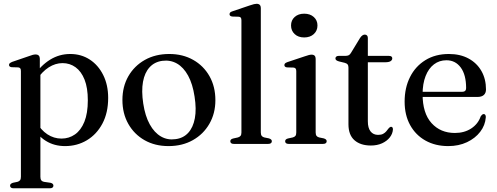

<svg xmlns="http://www.w3.org/2000/svg" viewBox="-20 -757 2612 1010"><path d="M189.5 -448.5V-385.5L192.5 -377.5V173Q192.5 185 197 191.2Q201.5 197.5 211 199.5L245.5 204.5Q253.5 206.5 257.2 210.2Q261 214 261 219.5Q261 226 256.2 229.8Q251.5 233.5 241.5 233.5H51.5Q42 233.5 37.5 229.8Q33 226 33 219.5Q33 214 36.8 210.5Q40.5 207 48 204.5L72 199.5Q81 197 85.5 191Q90 185 90 173V-383Q90 -393 86.8 -397.2Q83.5 -401.5 76 -402.5L41 -403.5Q34 -404.5 30.8 -407.5Q27.5 -410.5 27.5 -415.5Q27.5 -421 31.2 -424.2Q35 -427.5 44 -431.5L131.5 -461.5Q144.5 -466.5 152.5 -468.5Q160.5 -470.5 167 -470.5Q178.5 -470.5 184 -464.5Q189.5 -458.5 189.5 -448.5ZM171.5 -335.5 157.5 -357.5Q195 -413 243.5 -443Q292 -473 349.5 -473Q407 -473 452 -443.8Q497 -414.5 523 -362.2Q549 -310 549 -242Q549 -164 518.8 -107Q488.5 -50 437 -19.2Q385.5 11.5 322.5 11.5Q265 11.5 221 -16Q177 -43.5 149.5 -95.5L171 -116Q195 -73 229.2 -50.5Q263.5 -28 303.5 -28Q343 -28 374.2 -49.8Q405.5 -71.5 423.8 -116.2Q442 -161 442 -229.5Q442 -295 424.8 -338.2Q407.5 -381.5 377.5 -403.2Q347.5 -425 309 -425Q271.5 -425 236.5 -402.8Q201.5 -380.5 171.5 -335.5Z M870.5 -473Q941.5 -473 996.2 -442Q1051 -411 1082 -356.2Q1113 -301.5 1113 -230Q1113 -160.5 1081.5 -105.8Q1050 -51 994.5 -19.8Q939 11.5 866.5 11.5Q795 11.5 740.5 -19.5Q686 -50.5 655 -105.2Q624 -160 624 -231Q624 -301.5 655.2 -356Q686.5 -410.5 742 -441.8Q797.5 -473 870.5 -473ZM903 -25Q944 -30 970 -58.2Q996 -86.5 1005 -134.8Q1014 -183 1003.5 -249Q993.5 -315.5 969.5 -359.2Q945.5 -403 910.8 -422.8Q876 -442.5 834 -437Q793 -431.5 767 -403.2Q741 -375 732.2 -326.8Q723.5 -278.5 733.5 -212.5Q743.5 -146.5 767.8 -102.8Q792 -59 826.8 -39Q861.5 -19 903 -25Z M1352 -715.5V-60.5Q1352 -48.5 1356.8 -42.2Q1361.5 -36 1370.5 -34L1395 -29Q1402.5 -26.5 1406.2 -23Q1410 -19.5 1410 -14Q1410 -7.5 1405.2 -3.8Q1400.5 0 1391 0H1210Q1200.5 0 1196 -3.8Q1191.5 -7.5 1191.5 -14Q1191.5 -19 1195 -22.8Q1198.5 -26.5 1206.5 -28.5L1231.5 -34Q1240.5 -36.5 1245.2 -42.2Q1250 -48 1250 -60V-650Q1250 -659.5 1246.8 -664Q1243.5 -668.5 1236 -669L1201 -670Q1193.5 -671.5 1190.5 -674.5Q1187.5 -677.5 1187.5 -682Q1187.5 -688 1191 -691.5Q1194.5 -695 1204 -698L1294 -728.5Q1308 -733.5 1316.2 -735.2Q1324.5 -737 1330 -737Q1341 -737 1346.5 -731.2Q1352 -725.5 1352 -715.5Z M1640.5 -447.5V-60.5Q1640.5 -48.5 1645.2 -42.2Q1650 -36 1659 -34L1683.5 -29Q1691 -26.5 1694.8 -23Q1698.5 -19.5 1698.5 -14Q1698.5 -7.5 1693.8 -3.8Q1689 0 1679.5 0H1498.5Q1489 0 1484.5 -3.8Q1480 -7.5 1480 -14Q1480 -19 1483.5 -22.8Q1487 -26.5 1494.5 -28.5L1520 -34Q1529.5 -36.5 1534 -42.2Q1538.5 -48 1538.5 -60V-382.5Q1538.5 -392 1535.2 -396.2Q1532 -400.5 1524.5 -401.5L1489.5 -402.5Q1482 -403.5 1479 -406.8Q1476 -410 1476 -414.5Q1476 -420 1479.5 -423.5Q1483 -427 1492.5 -430.5L1582.5 -460.5Q1596.5 -465.5 1604.8 -467.5Q1613 -469.5 1618.5 -469.5Q1630 -469.5 1635.2 -463.8Q1640.5 -458 1640.5 -447.5ZM1580 -560Q1549 -560 1530 -577.8Q1511 -595.5 1511 -623Q1511 -650.5 1530.2 -667.8Q1549.5 -685 1580 -685Q1611.5 -685 1630.8 -667.5Q1650 -650 1650 -623Q1650 -595.5 1630.8 -577.8Q1611.5 -560 1580 -560Z M1793.5 -426.5 1763 -434Q1752.5 -437 1748.5 -440.8Q1744.5 -444.5 1744.5 -449.5Q1744.5 -456 1749.2 -459.5Q1754 -463 1761.5 -463H1796Q1807.5 -463 1814.5 -466.5Q1821.5 -470 1827 -480L1873.5 -556.5Q1879.5 -566 1886 -570.5Q1892.5 -575 1899 -575Q1906.5 -575 1910.8 -570.2Q1915 -565.5 1915 -557.5V-119Q1915 -84 1929.2 -65.8Q1943.5 -47.5 1969 -47.5Q1985.5 -47.5 1995.5 -53Q2005.5 -58.5 2011.8 -66Q2018 -73.5 2023.2 -80.5Q2028.5 -87.5 2035.5 -90Q2041 -90.5 2044 -87.2Q2047 -84 2047 -76Q2045.5 -53.5 2030.5 -34.2Q2015.5 -15 1989.8 -3.2Q1964 8.5 1931 8.5Q1876.5 8.5 1844.8 -19.2Q1813 -47 1813 -103.5V-401.5Q1813 -412.5 1808.8 -418Q1804.5 -423.5 1793.5 -426.5ZM1871 -429.5 1871.5 -463H2026Q2034.5 -463 2039 -459.8Q2043.5 -456.5 2043.5 -450Q2043.5 -441 2034.5 -435.2Q2025.5 -429.5 2006.5 -429.5Z M2536.5 -286.5Q2536.5 -267.5 2525 -257.2Q2513.5 -247 2491.5 -247H2174V-274H2410.5Q2432 -274 2432 -293.5Q2432 -363.5 2403.8 -401.8Q2375.5 -440 2328.5 -440Q2291 -440 2262.8 -418.5Q2234.5 -397 2218.8 -356.8Q2203 -316.5 2203 -261.5Q2203 -161.5 2250 -109.5Q2297 -57.5 2373 -57.5Q2422.5 -57.5 2458.8 -81.2Q2495 -105 2508.5 -144.5Q2513.5 -151.5 2517 -154.2Q2520.5 -157 2525 -157Q2530.5 -157 2533.2 -152Q2536 -147 2535.5 -140Q2532.5 -98 2506.2 -63.8Q2480 -29.5 2436.5 -9Q2393 11.5 2338 11.5Q2270 11.5 2218.2 -17.5Q2166.5 -46.5 2137.5 -99Q2108.5 -151.5 2108.5 -222.5Q2108.5 -295 2136.8 -351.5Q2165 -408 2217.5 -440.5Q2270 -473 2341.5 -473Q2401 -473 2444.8 -449.2Q2488.5 -425.5 2512.5 -383.5Q2536.5 -341.5 2536.5 -286.5Z"/></svg>

Font: Fraunces 48pt
Style: Regular
Weight: 400
Version: Version 1.000;[b76b70a41]